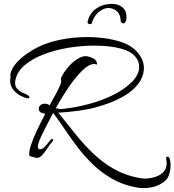

<svg xmlns="http://www.w3.org/2000/svg" viewBox="-20 -783 895 985"><path d="M717 182Q707 182 697 181Q687 180 676 178Q608 165 553 133Q498 101 454.5 58.5Q411 16 375.5 -31Q340 -78 311 -121.5Q282 -165 257 -198Q255 -203 252.5 -201Q250 -199 250 -199Q228 -157 209.5 -120.5Q191 -84 182 -62Q174 -40 174 -31Q174 -17 185 -17Q199 -17 215 -36Q226 -49 235.5 -60.5Q245 -72 252 -70Q253 -69 253 -67Q253 -62 246 -53.5Q239 -45 238 -44Q231 -34 219.5 -17Q208 0 195.5 13.5Q183 27 169 27Q167 27 157.5 25Q148 23 139.5 20Q131 17 130 13Q128 -6 139.5 -40.5Q151 -75 171 -117Q191 -159 212 -199Q196 -203 189 -206Q179 -213 179 -225Q179 -235 187 -243Q195 -251 211 -251Q216 -251 223 -249Q230 -247 234 -242Q251 -272 264.5 -297Q278 -322 284 -336Q290 -347 292 -354.5Q294 -362 294 -366Q294 -372 292 -376Q294 -388 306.5 -408Q319 -428 338 -448Q357 -468 379 -481.5Q401 -495 420 -495Q426 -495 438.5 -491.5Q451 -488 462.5 -481Q474 -474 477 -461Q478 -458 478 -455Q478 -452 476 -452Q474 -452 470.5 -453.5Q467 -455 465 -455Q437 -455 402.5 -421.5Q368 -388 332.5 -336Q297 -284 266 -228Q271 -227 277.5 -225.5Q284 -224 293 -224Q297 -224 300.5 -224Q304 -224 308 -225Q372 -232 438.5 -250Q505 -268 563 -297Q621 -326 659 -365Q694 -402 694 -441Q694 -470 672 -495Q650 -520 603 -533Q575 -541 539.5 -545Q504 -549 463 -549Q399 -549 331.5 -538Q264 -527 205 -504.5Q146 -482 106 -448Q66 -414 58 -367Q55 -343 67 -329Q79 -315 96.5 -307.5Q114 -300 124 -294Q131 -288 131 -284Q131 -277 118 -279Q104 -282 83.5 -293Q63 -304 47.5 -323.5Q32 -343 32 -369Q32 -373 32.5 -377Q33 -381 34 -385Q34 -386 33.5 -391.5Q33 -397 33 -401Q39 -432 63.5 -459.5Q88 -487 119.5 -508.5Q151 -530 178 -543Q225 -566 291 -579.5Q357 -593 429 -593Q473 -593 516.5 -587Q560 -581 601 -568Q658 -549 689.5 -509.5Q721 -470 718 -427Q715 -386 689.5 -353Q664 -320 624.5 -295.5Q585 -271 537.5 -253.5Q490 -236 442 -225Q403 -217 360 -212Q317 -207 279 -205Q322 -152 364.5 -98.5Q407 -45 455.5 2Q504 49 562 82.5Q620 116 693 130Q708 133 724 133Q750 133 775.5 125Q801 117 818 100Q835 83 835 55Q835 50 834.5 45Q834 40 833 35Q833 33 832.5 32Q832 31 832 30Q832 21 839 21Q849 21 852 36Q855 51 855 64Q855 79 852.5 92Q850 105 846 116Q837 144 800.5 163Q764 182 717 182ZM555 -763Q585 -763 607 -746.5Q629 -730 629 -694Q629 -680 624 -671.5Q619 -663 613 -663Q609 -663 604 -667Q599 -671 599 -675Q599 -708 580 -725Q561 -742 535 -742Q514 -742 489 -723.5Q464 -705 450 -663Q450 -659 443 -659Q429 -659 429 -670Q439 -715 473.5 -739Q508 -763 555 -763Z"/></svg>

Font: Allura
Style: Regular
Weight: 400
Designer: Robert E. Leuschke
Foundry: Robert E. Leuschke
Version: Version 1.110